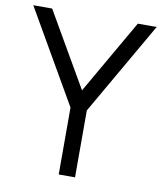

<svg xmlns="http://www.w3.org/2000/svg" viewBox="-81 -786 719 852"><g transform="rotate(10 278.0 -360.0)"><path d="M315 0V-301.5L556 -720H471L278.5 -385.5L85 -720H0L241.5 -301.5V0Z"/></g></svg>

Font: Vela Sans
Style: Regular
Weight: 400
Designer: Principal design: Mikhail Sharanda - project Manrope.
Design modification: Ravid Balaliev
Foundry: Mikhail Sharanda
Version: Version 1.001